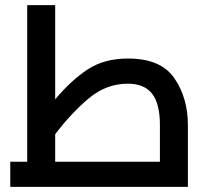

<svg xmlns="http://www.w3.org/2000/svg" viewBox="-20 -728 824 748"><path d="M712 -241V0H20V-98H86V-708H195V-341Q259 -417 323 -458.5Q387 -500 479 -500Q607 -500 659.5 -423Q712 -346 712 -241ZM195 -98H603V-241Q603 -324 572.5 -363Q542 -402 478 -402Q394 -402 325.5 -344.5Q257 -287 195 -205Z"/></svg>

Font: Cairo SemiBold
Style: Regular
Weight: 600
Designer: Mohamed Gaber, Accademia di Belle Arti di Urbino and others
Foundry: Kief Type Foundry, Accademia di Belle Arti di Urbino and others
Version: Version 3.011